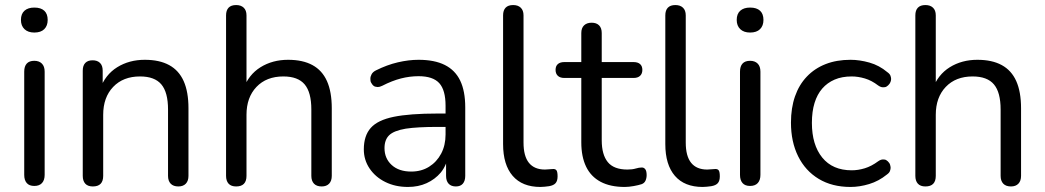

<svg xmlns="http://www.w3.org/2000/svg" viewBox="-20 -732 4140 761"><path d="M116 5Q96 5 86 -6.5Q76 -18 76 -39V-448Q76 -469 86 -480Q96 -491 116 -491Q135 -491 146 -480Q157 -469 157 -448V-39Q157 -18 146.5 -6.5Q136 5 116 5ZM116 -603Q91 -603 77 -616.5Q63 -630 63 -653Q63 -677 77 -689.5Q91 -702 116 -702Q142 -702 155.5 -689.5Q169 -677 169 -653Q169 -630 155.5 -616.5Q142 -603 116 -603Z M348 7Q328 7 318 -4Q308 -15 308 -35V-452Q308 -472 318 -482.5Q328 -493 347 -493Q366 -493 376.5 -482.5Q387 -472 387 -452V-366L376 -378Q397 -436 444.5 -465.5Q492 -495 554 -495Q612 -495 650.5 -474Q689 -453 708 -410.5Q727 -368 727 -303V-35Q727 -15 716.5 -4Q706 7 687 7Q667 7 656.5 -4Q646 -15 646 -35V-298Q646 -366 619.5 -397.5Q593 -429 535 -429Q468 -429 428.5 -387.5Q389 -346 389 -277V-35Q389 7 348 7Z M916 7Q896 7 886 -4Q876 -15 876 -35V-671Q876 -691 886 -701.5Q896 -712 916 -712Q935 -712 946 -701.5Q957 -691 957 -671V-378H944Q965 -436 1012.5 -465.5Q1060 -495 1122 -495Q1180 -495 1218.5 -474Q1257 -453 1276 -410.5Q1295 -368 1295 -303V-35Q1295 -15 1284.5 -4Q1274 7 1255 7Q1235 7 1224.5 -4Q1214 -15 1214 -35V-298Q1214 -366 1187.5 -397.5Q1161 -429 1103 -429Q1036 -429 996.5 -387.5Q957 -346 957 -277V-35Q957 7 916 7Z M1597 9Q1547 9 1507.5 -10.5Q1468 -30 1445 -64Q1422 -98 1422 -140Q1422 -194 1449.5 -225Q1477 -256 1540.5 -269Q1604 -282 1714 -282H1746V-313Q1746 -375 1721 -402.5Q1696 -430 1639 -430Q1604 -430 1569 -421Q1534 -412 1495 -392Q1485 -387 1477 -387Q1474 -387 1467.5 -388.5Q1461 -390 1455 -398Q1449 -406 1448.5 -412Q1448 -418 1448 -420Q1448 -429 1453 -438Q1458 -447 1470 -453Q1514 -475 1557 -485Q1600 -495 1639 -495Q1702 -495 1743 -474.5Q1784 -454 1804 -412.5Q1824 -371 1824 -306V-35Q1824 -15 1814.5 -4Q1805 7 1787 7Q1768 7 1758 -4Q1748 -15 1748 -35V-84Q1740 -64 1727 -48Q1704 -21 1671 -6Q1638 9 1597 9ZM1588 -222Q1541 -214 1522.5 -196Q1504 -178 1504 -145Q1504 -104 1532.5 -78Q1561 -52 1610 -52Q1650 -52 1680.5 -71Q1711 -90 1728.5 -123Q1746 -156 1746 -199V-229H1715Q1634 -229 1588 -222Z M2122 9Q2050 9 2012 -35Q1974 -79 1974 -161V-671Q1974 -691 1984 -701.5Q1994 -712 2014 -712Q2033 -712 2044 -701.5Q2055 -691 2055 -671V-167Q2055 -113 2076.5 -86.5Q2098 -60 2140 -60Q2149 -60 2156 -61Q2163 -62 2170 -62Q2181 -63 2185.5 -57Q2190 -51 2190 -33Q2190 -15 2182 -6Q2174 3 2156 6Q2148 7 2139 8Q2130 9 2122 9Z M2456 9Q2399 9 2360.5 -11.5Q2322 -32 2303 -71.5Q2284 -111 2284 -168V-423H2217Q2200 -423 2191 -431.5Q2182 -440 2182 -455Q2182 -470 2191 -478Q2200 -486 2217 -486H2284V-601Q2284 -621 2295 -631.5Q2306 -642 2325 -642Q2344 -642 2354.5 -631.5Q2365 -621 2365 -601V-486H2491Q2508 -486 2517 -478Q2526 -470 2526 -455Q2526 -440 2517 -431.5Q2508 -423 2491 -423H2365V-176Q2365 -119 2389 -89.5Q2413 -60 2467 -60Q2486 -60 2499.5 -64Q2513 -68 2522 -68Q2531 -69 2537 -62Q2543 -55 2543 -38Q2543 -26 2538.5 -16Q2534 -6 2523 -2Q2511 2 2491.5 5.5Q2472 9 2456 9Z M2765 9Q2693 9 2655 -35Q2617 -79 2617 -161V-671Q2617 -691 2627 -701.5Q2637 -712 2657 -712Q2676 -712 2687 -701.5Q2698 -691 2698 -671V-167Q2698 -113 2719.5 -86.5Q2741 -60 2783 -60Q2792 -60 2799 -61Q2806 -62 2813 -62Q2824 -63 2828.5 -57Q2833 -51 2833 -33Q2833 -15 2825 -6Q2817 3 2799 6Q2791 7 2782 8Q2773 9 2765 9Z M2953 5Q2933 5 2923 -6.5Q2913 -18 2913 -39V-448Q2913 -469 2923 -480Q2933 -491 2953 -491Q2972 -491 2983 -480Q2994 -469 2994 -448V-39Q2994 -18 2983.5 -6.5Q2973 5 2953 5ZM2953 -603Q2928 -603 2914 -616.5Q2900 -630 2900 -653Q2900 -677 2914 -689.5Q2928 -702 2953 -702Q2979 -702 2992.5 -689.5Q3006 -677 3006 -653Q3006 -630 2992.5 -616.5Q2979 -603 2953 -603Z M3351 9Q3278 9 3225 -23Q3172 -55 3143.5 -112.5Q3115 -170 3115 -246Q3115 -304 3131 -350Q3147 -396 3178 -428.5Q3209 -461 3252.5 -478Q3296 -495 3351 -495Q3387 -495 3426 -484Q3465 -473 3497 -446Q3507 -439 3509.5 -431.5Q3512 -424 3512 -419Q3512 -414 3509.5 -407Q3507 -400 3500 -393.5Q3493 -387 3487 -386.5Q3481 -386 3480 -386Q3471 -386 3461 -393Q3435 -413 3408 -421Q3381 -429 3356 -429Q3317 -429 3288 -416.5Q3259 -404 3239 -381Q3219 -358 3208.5 -324Q3198 -290 3198 -245Q3198 -158 3239 -107.5Q3280 -57 3356 -57Q3381 -57 3407.5 -65Q3434 -73 3461 -93Q3471 -100 3480 -100Q3481 -100 3486.5 -99.5Q3492 -99 3499 -92.5Q3506 -86 3508 -78.5Q3510 -71 3510 -67Q3510 -62 3507.5 -54.5Q3505 -47 3495 -40Q3463 -14 3425 -2.5Q3387 9 3351 9Z M3648 7Q3628 7 3618 -4Q3608 -15 3608 -35V-671Q3608 -691 3618 -701.5Q3628 -712 3648 -712Q3667 -712 3678 -701.5Q3689 -691 3689 -671V-378H3676Q3697 -436 3744.5 -465.5Q3792 -495 3854 -495Q3912 -495 3950.5 -474Q3989 -453 4008 -410.5Q4027 -368 4027 -303V-35Q4027 -15 4016.5 -4Q4006 7 3987 7Q3967 7 3956.5 -4Q3946 -15 3946 -35V-298Q3946 -366 3919.5 -397.5Q3893 -429 3835 -429Q3768 -429 3728.5 -387.5Q3689 -346 3689 -277V-35Q3689 7 3648 7Z"/></svg>

Font: Nunito
Style: Regular
Weight: 400
Designer: Vernon Adams
Foundry: Vernon Adams
Version: Version 3.602